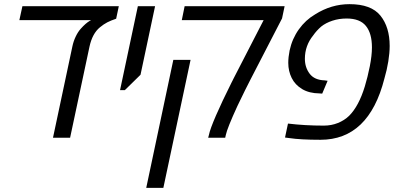

<svg xmlns="http://www.w3.org/2000/svg" viewBox="-20 -660 1915 920"><path d="M366.7 -522Q390.6 -548.8 410.2 -560.1L416.5 -563.5H72.8L87.4 -630.4H549.3L536.6 -570.3Q511.7 -562 494.1 -553Q476.6 -543.9 459 -529.3Q422.4 -499.5 408.7 -436L315.9 0H233.9L326.7 -437Q332 -462.4 342.8 -484.9Q353.5 -507.3 366.7 -522Z M640.6 -630.4H723.1L653.3 -301.8L578.1 -228H555.2Z M981 -13.2Q986.3 -40.5 1014.6 -106Q1043 -171.4 1089.8 -265.1Q1092.3 -270 1094.5 -274.2Q1096.7 -278.3 1098.1 -281.7L1243.2 -563.5H851.1L864.7 -630.4H1343.8L1331.5 -571.8L1181.2 -280.8Q1178.2 -276.4 1154.1 -227.3Q1129.9 -178.2 1117.7 -152.3Q1068.8 -45.9 1062 -13.2L1059.1 0H977.5ZM810.5 -373H893.1L762.7 240.2H680.7Z M1365.2 1.5 1345.7 -1 1359.9 -67.9Q1441.4 -58.1 1531.2 -58.1Q1567.9 -58.1 1598.9 -70.6Q1629.9 -83 1652.8 -105Q1699.2 -151.4 1728 -245.6Q1741.7 -290.5 1752 -342.3Q1762.2 -394 1762.2 -433.1Q1762.2 -500 1733.4 -535.6Q1704.6 -571.3 1641.1 -571.3Q1604.5 -571.3 1572.8 -560.8Q1541 -550.3 1519 -532.7Q1496.6 -513.2 1481 -490.7Q1440.9 -441.4 1440.9 -378.4Q1440.9 -336.9 1463.9 -306.6Q1486.8 -276.4 1535.6 -274.9L1549.8 -272.9L1523.9 -211.4L1511.2 -212.4Q1461.4 -212.9 1427.7 -233.2Q1394 -253.4 1377.7 -286.4Q1361.3 -319.3 1361.3 -358.9Q1361.3 -386.2 1367.7 -418Q1379.9 -474.6 1412.1 -519.5Q1444.3 -564.5 1490.2 -591.3Q1567.4 -640.1 1654.8 -640.1Q1758.8 -640.1 1803 -585Q1847.2 -529.8 1847.2 -439.9Q1847.2 -406.7 1840.6 -365.7Q1834 -324.7 1821.8 -283.2Q1747.1 9.8 1515.6 9.8Q1419.4 9.8 1365.2 1.5Z"/></svg>

Font: Viking Open Sans
Style: Italic
Weight: 400
Italic angle: -12°
Foundry: Ascender Corporation
Version: Version 2.000